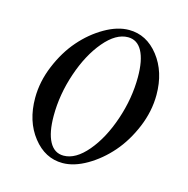

<svg xmlns="http://www.w3.org/2000/svg" viewBox="-79 -544 619 632"><g transform="rotate(15 231.0 -228.0)"><path d="M184.1 -12.2Q225.1 -12.2 264.9 -59.3Q304.7 -106.4 329.3 -179.4Q354 -252.4 354 -325.2Q354 -382.3 337.4 -413.1Q320.8 -443.8 289.1 -443.8Q248 -443.8 208.3 -396.7Q168.5 -349.6 143.8 -276.6Q119.1 -203.6 119.1 -130.9Q119.1 -73.7 135.7 -43Q152.3 -12.2 184.1 -12.2ZM187 12.2Q127.4 12.2 86.2 -40.3Q44.9 -92.8 44.9 -171.9Q44.9 -227.5 67.9 -282.7Q90.8 -337.9 125.7 -377.9Q160.6 -418 203.9 -442.9Q247.1 -467.8 286.1 -467.8Q346.2 -467.8 387.2 -415.3Q428.2 -362.8 428.2 -284.2Q428.2 -228.5 405.3 -173.3Q382.3 -118.2 347.4 -78.1Q312.5 -38.1 269.3 -12.9Q226.1 12.2 187 12.2Z"/></g></svg>

Font: Flanker Steampunk
Style: Italic
Weight: 400
Italic angle: -12°
Designer: Alexey Kryukov, Leonardo Di Lena
Foundry: Alexey Kryukov, Leonardo Di Lena
Version: 1.210